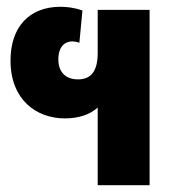

<svg xmlns="http://www.w3.org/2000/svg" viewBox="-20 -546 517 566"><path d="M421 -517H268V-390C268 -337 249 -312 210 -312C172 -312 152 -335 152 -371C152 -408 171 -424 193 -424C198 -424 205 -423 214 -420L223 -515C198 -524 175 -526 158 -526C66 -526 11 -466 11 -368C11 -251 88 -197 171 -197C212 -197 245 -208 268 -229V0H421Z"/></svg>

Font: Noto Sans Thai UI Condensed Extra
Style: Regular
Weight: 800
Width: 3
Designer: Monotype Design Team
Foundry: Monotype Imaging Inc.
Version: Version 1.901